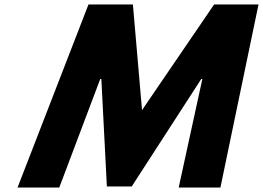

<svg xmlns="http://www.w3.org/2000/svg" viewBox="-20 -845 1185 865"><path d="M785 0H973L1144.7 -825H944.7L619.9 -349L578.7 -825H378.7L59 0H247L431.6 -489H436.6L461.5 -5H573.5L886.6 -489H891.6Z"/></svg>

Font: Hussar
Style: BdOblThree
Weight: 700
Foundry: Cannot Into Space Fonts
Version: Version 2.00